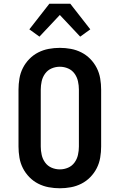

<svg xmlns="http://www.w3.org/2000/svg" viewBox="-20 -999 640 1027"><path d="M300 8Q270 8 240.5 2.5Q211 -3 184.5 -16.5Q158 -30 137 -51.5Q116 -73 102.5 -99.5Q89 -126 84 -156Q79 -186 79 -215V-520Q79 -549 84 -579Q89 -609 102.5 -635.5Q116 -662 137 -683.5Q158 -705 184.5 -718.5Q211 -732 240.5 -737.5Q270 -743 300 -743Q330 -743 359.5 -737.5Q389 -732 415.5 -718.5Q442 -705 463 -683.5Q484 -662 497.5 -635.5Q511 -609 516 -579Q521 -549 521 -520V-215Q521 -186 516 -156Q511 -126 497.5 -99.5Q484 -73 463 -51.5Q442 -30 415.5 -16.5Q389 -3 359.5 2.5Q330 8 300 8ZM300 -93Q323 -93 344 -102Q365 -111 378.5 -129.5Q392 -148 397 -170.5Q402 -193 402 -215V-520Q402 -542 397 -564.5Q392 -587 378.5 -605.5Q365 -624 344 -633Q323 -642 300 -642Q277 -642 256 -633Q235 -624 221.5 -605.5Q208 -587 203 -564.5Q198 -542 198 -520V-215Q198 -193 203 -170.5Q208 -148 221.5 -129.5Q235 -111 256 -102Q277 -93 300 -93ZM191 -803 137 -842 244 -979H356L463 -842L409 -803L300 -919Z"/></svg>

Font: Iosevka Etoile
Style: Bold
Weight: 700
Designer: Belleve Invis
Foundry: Belleve Invis
Version: Version 28.1.0; ttfautohint (v1.8.4)